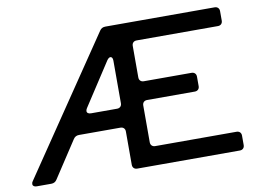

<svg xmlns="http://www.w3.org/2000/svg" viewBox="-78 -851 1309 968"><g transform="rotate(-10 576.5 -366.5)"><path d="M1099 -709V-661Q1099 -650 1092.5 -643.5Q1086 -637 1075 -637H659Q648 -637 641.5 -630.5Q635 -624 635 -613V-452Q635 -441 641.5 -434.5Q648 -428 659 -428H903Q914 -428 920.5 -421.5Q927 -415 927 -404V-356Q927 -345 920.5 -338.5Q914 -332 903 -332H659Q648 -332 641.5 -325.5Q635 -319 635 -308V-120Q635 -109 641.5 -102.5Q648 -96 659 -96H1075Q1086 -96 1092.5 -89.5Q1099 -83 1099 -72V-24Q1099 -13 1092.5 -6.5Q1086 0 1075 0H550Q539 0 532.5 -6.5Q526 -13 526 -24V-194Q526 -205 519.5 -211.5Q513 -218 502 -218H290Q271 -218 261 -202L139 -16Q129 0 110 0H35Q26 0 20.5 -4Q15 -8 15 -14Q15 -23 20 -29L487 -718Q497 -733 516 -733H1075Q1086 -733 1092.5 -726.5Q1099 -720 1099 -709ZM514 -577Q506 -577 497 -565L353 -344Q348 -336 348 -330Q348 -323 353.5 -319Q359 -315 369 -315H502Q513 -315 519.5 -321.5Q526 -328 526 -339V-557Q526 -567 522.5 -572Q519 -577 514 -577Z"/></g></svg>

Font: Shippori Gochic B2 Bold
Style: Regular
Weight: 700
Designer: FONTDASU
Foundry: FONTDASU / Google Inc. / but / Adobe
Version: Version 1.130